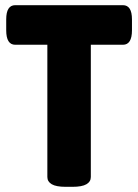

<svg xmlns="http://www.w3.org/2000/svg" viewBox="-20 -720 534 742"><path d="M234 2Q197 2 180 -8Q163 -18 163 -36V-547H39Q4 -547 4 -603V-645Q4 -700 39 -700H455Q490 -700 490 -645V-603Q490 -547 455 -547H331V-36Q331 -18 314 -8Q297 2 260 2Z"/></svg>

Font: Asap Semi Condensed ExtraBold
Style: Regular
Weight: 800
Width: 4
Designer: Pablo Cosgaya
Foundry: Omnibus-Type
Version: Version 3.001; ttfautohint (v1.8.4.7-5d5b)